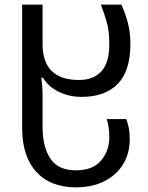

<svg xmlns="http://www.w3.org/2000/svg" viewBox="-20 -556 636 826"><path d="M307.1 250Q196.8 250 136 183.1Q75.2 116.2 75.2 -5.9V-536.1H163.1V-367.2Q163.1 -211.9 319.8 -211.9Q381.8 -211.9 416 -249Q450.2 -286.1 450.2 -365.2Q450.2 -420.9 439.7 -459Q429.2 -497.1 414.1 -536.1H502Q518.1 -502 529.5 -460Q541 -418 541 -367.2Q541 -251 486.6 -195.1Q432.1 -139.2 331.1 -139.2Q278.8 -139.2 234.4 -160.2Q189.9 -181.2 164.1 -222.2H158.2Q160.2 -205.1 161.6 -186Q163.1 -167 163.1 -147V-9.8Q163.1 75.2 196.5 126Q230 176.8 307.1 176.8Q378.9 176.8 414.6 134.8Q450.2 92.8 450.2 35.2Q450.2 -11.2 439 -43.9H522.9Q529.8 -26.9 533.9 -6.3Q538.1 14.2 538.1 43Q538.1 105 509 151.6Q480 198.2 428 224.1Q376 250 307.1 250Z"/></svg>

Font: Kurinto Seri
Style: Regular
Weight: 400
Designer: Kurinto was developed by Clint Goss from a range of fonts that are compatible with the SIL Open Font License Version 1.1
Foundry: Clinton F. Goss
Version: Version 2.196; July 25, 2020